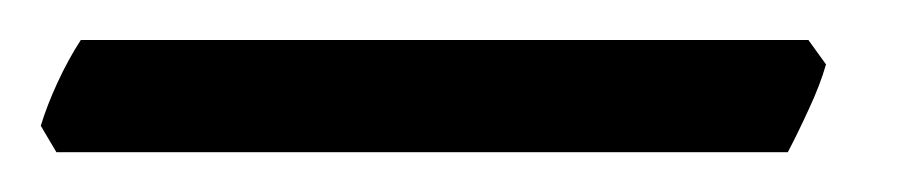

<svg xmlns="http://www.w3.org/2000/svg" viewBox="-79 44 462 96"><path d="M334 76.2Q331.1 86.4 325.4 98.6Q319.8 110.8 314.9 120.1H-50.8L-58.6 106.9Q-55.7 97.2 -50.3 85.4Q-44.9 73.7 -38.6 64H325.2Z"/></svg>

Font: Gentium Plus Eur
Style: Italic
Weight: 400
Italic angle: -8°
Designer: J. Victor Gaultney, Annie Olsen, Iska Routamaa, Becca Hirsbrunner
Foundry: SIL International
Version: Version 5.000